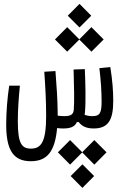

<svg xmlns="http://www.w3.org/2000/svg" viewBox="-20 -645 626 967"><path d="M134.8 167C215.8 167 256.8 120.6 267.6 0C277.3 1.5 287.6 2 298.8 2C331.5 2 356.9 -4.9 367.2 -30.3H376.5C394.5 -5.9 420.9 2 451.7 2C523.4 2 550.3 -38.1 550.3 -136.2C550.3 -187 546.4 -239.7 535.6 -307.1L480.5 -301.8C488.3 -236.3 491.7 -184.1 491.7 -131.3C491.7 -71.8 479.5 -60.1 445.3 -60.1C432.1 -60.1 418.9 -62 406.2 -66.9C407.2 -71.8 407.7 -77.1 408.2 -83.5C412.6 -134.3 410.2 -228.5 407.2 -296.9L350.6 -294.9C350.6 -289.1 351.1 -283.7 351.1 -277.8C353 -210 355 -130.9 351.6 -92.3C349.6 -68.4 336.4 -60.1 304.2 -60.1C292 -60.1 282.2 -61 270.5 -62.5C270.5 -66.9 270.5 -70.8 270.5 -75.2C270.5 -133.3 264.6 -221.7 259.3 -287.1L203.1 -283.7C208.5 -205.6 212.4 -135.3 212.4 -61.5C212.4 68.8 188 103.5 135.7 103.5C88.4 103.5 69.8 76.2 69.8 -34.2C69.8 -91.8 74.2 -152.8 80.1 -213.4H26.4C17.1 -154.3 11.2 -79.1 11.2 -17.6C11.2 106.4 44.4 167 134.8 167ZM440.4 -384.8 502 -446.3 440.4 -508.3 379.4 -446.8 318.4 -508.3 256.8 -446.3 318.4 -384.8 379.4 -445.8ZM455.1 60.5 394 121.6 333 60.5 271.5 122.1 333 184.1 394 122.6 455.1 184.1 516.6 122.1ZM380.4 -506.8 439.5 -565.9 380.4 -625.5 321.3 -565.9ZM395 182.6 335.9 241.7 395 301.3 454.1 241.7Z"/></svg>

Font: Cascadia Code PL Light
Style: Regular
Weight: 300
Monospace: yes
Designer: Aaron Bell
Foundry: Saja Typeworks
Version: Version 2404.023